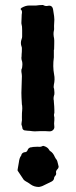

<svg xmlns="http://www.w3.org/2000/svg" viewBox="-20 -743 303 763"><path d="M202 -112Q206 -108 207.5 -103Q209 -98 210.5 -91.5Q212 -85 213 -81Q213 -78 211 -74Q210 -72 206 -68Q201 -61 203 -56Q204 -49 200 -45Q195 -40 195 -35Q194 -26 184 -21Q155 -7 149 -4Q145 -2 135 0Q116 0 102 -10Q101 -11 98.5 -12.5Q96 -14 95 -15Q77 -25 74 -29L50 -65V-69Q54 -90 55 -98Q57 -115 63 -123Q65 -125 65 -128Q68 -136 77 -138Q86 -138 89 -145Q93 -158 107 -158Q108 -158 108 -158L110 -159Q114 -159 120.5 -159.5Q127 -160 130 -160Q141 -158 150 -163H154L155 -162Q156 -162 157 -162Q170 -157 175 -148Q177 -144 179 -143Q191 -136 198 -119Q201 -113 202 -112ZM196 -294Q193 -286 196 -277V-266Q196 -264 195.5 -259.5Q195 -255 195 -252Q195 -248 195.5 -245Q196 -242 196 -238Q196 -231 190.5 -226Q185 -221 177 -221Q165 -222 142 -222Q138 -222 130 -221.5Q122 -221 118 -221Q112 -221 98 -223Q91 -223 77 -225Q71 -227 69 -233Q69 -237 67 -243Q64 -249 66 -257Q68 -264 67 -277Q67 -298 68 -303Q69 -313 68 -323Q67 -325 67 -328Q65 -360 65 -374Q65 -385 66 -407Q67 -429 67 -440Q67 -446 65 -458V-466Q69 -474 69 -486Q69 -494 68 -498Q65 -506 65 -513Q66 -518 66 -528Q67 -535 67 -549Q67 -556 66 -557Q60 -572 66 -588Q67 -590 67.5 -593Q68 -596 68 -598V-623Q68 -640 66 -645Q65 -647 65 -653Q65 -657 65.5 -665Q66 -673 66 -677Q66 -686 67 -690Q69 -701 62 -706V-708L66 -712Q82 -721 95 -721H123Q137 -723 146 -723H151Q162 -717 171 -720Q188 -723 191 -705Q192 -701 193 -692Q194 -683 195 -679Q195 -677 195.5 -672.5Q196 -668 196 -665Q194 -634 195 -628Q195 -623 194 -621Q191 -608 195 -590Q196 -584 195.5 -568Q195 -552 195 -546L194 -545Q194 -544 194 -543V-515Q189 -479 195 -447Q199 -428 194 -406Q192 -396 195 -390Q197 -372 196 -368Q191 -354 194 -342V-339Q196 -317 196 -306Z"/></svg>

Font: Gutenberg Clean
Style: Regular
Weight: 400
Designer: Nicola Manzari, Bruno Pierini
Foundry: Unio | Creative Solutions
Version: Version 1.001;PS 001.001;hotconv 1.0.88;makeotf.lib2.5.64775